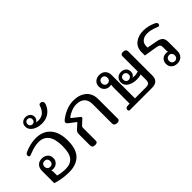

<svg xmlns="http://www.w3.org/2000/svg" viewBox="17 -1556 2300 2300"><g transform="rotate(-45 1167.0 -406.0)"><path d="M75 -21V-229Q75 -277 102 -306.5Q129 -336 179 -336Q223 -336 252 -310.5Q281 -285 281 -242Q281 -201 253.5 -175.5Q226 -150 188 -150Q174 -150 160 -156Q164 -132 164 -120V-62Q229 -44 295 -44Q375 -44 417.5 -94Q460 -144 460 -267Q460 -388 415.5 -445.5Q371 -503 291 -503Q223 -503 136 -468Q109 -457 103 -457Q95 -457 88.5 -462.5Q82 -468 82 -482Q82 -495 89 -502.5Q96 -510 111 -517Q149 -535 200 -547.5Q251 -560 298 -560Q417 -560 484.5 -484.5Q552 -409 552 -267Q552 -121 484.5 -54Q417 13 295 13Q183 13 75 -21ZM228 -243Q228 -267 214.5 -280Q201 -293 180 -293Q159 -293 145.5 -280Q132 -267 132 -243Q132 -219 145.5 -206Q159 -193 180 -193Q201 -193 214.5 -206Q228 -219 228 -243Z M308 -746Q308 -782 331.5 -803.5Q355 -825 390 -825Q425 -825 448.5 -804Q472 -783 472 -749Q472 -730 462 -714.5Q452 -699 438 -694V-691Q452 -686 474 -686Q565 -686 602 -780Q604 -785 608 -796.5Q612 -808 618 -813.5Q624 -819 634 -819Q653 -819 663.5 -809.5Q674 -800 674 -783Q674 -770 669.5 -758.5Q665 -747 656 -730Q629 -682 583.5 -655.5Q538 -629 477 -629Q434 -629 395 -643Q356 -657 332 -683.5Q308 -710 308 -746ZM432 -748Q432 -767 420.5 -779Q409 -791 390 -791Q371 -791 359.5 -779Q348 -767 348 -748Q348 -728 359.5 -716Q371 -704 390 -704Q409 -704 420.5 -716Q432 -728 432 -748Z M698 -36V-225Q698 -248 704 -260.5Q710 -273 725 -286L786 -341V-346L697 -414Q682 -427 682 -440Q682 -454 698 -468Q746 -507 808.5 -533.5Q871 -560 937 -560Q1036 -560 1098 -508Q1160 -456 1160 -360V-25Q1160 -13 1149.5 -5Q1139 3 1120 3Q1096 3 1083 -7.5Q1070 -18 1070 -36V-364Q1070 -433 1033 -468Q996 -503 931 -503Q886 -503 844.5 -486Q803 -469 773 -447Q766 -441 766 -437Q766 -432 773 -427L866 -354V-336L802 -277Q792 -268 789.5 -261Q787 -254 787 -237V-25Q787 -13 776.5 -5Q766 3 747 3Q723 3 710.5 -7.5Q698 -18 698 -36Z M1334 0Q1326 0 1320.5 -6Q1315 -12 1315 -23Q1315 -39 1326 -47.5Q1337 -56 1357 -56H1387V-334Q1387 -348 1391 -376Q1381 -370 1363 -370Q1325 -370 1297.5 -395.5Q1270 -421 1270 -463Q1270 -505 1298.5 -531Q1327 -557 1371 -557Q1422 -557 1449.5 -527.5Q1477 -498 1477 -450V-56H1662Q1699 -56 1713.5 -70Q1728 -84 1728 -121V-210Q1693 -199 1655 -199Q1589 -199 1540.5 -227.5Q1492 -256 1492 -312Q1492 -351 1517.5 -375Q1543 -399 1582 -399Q1621 -399 1645.5 -376.5Q1670 -354 1670 -316Q1670 -293 1659.5 -276.5Q1649 -260 1630 -252Q1646 -249 1666 -249Q1680 -249 1687 -250Q1711 -254 1728 -259V-522Q1728 -535 1738.5 -543.5Q1749 -552 1768 -552Q1792 -552 1805 -541.5Q1818 -531 1818 -512V-104Q1818 -51 1791 -25.5Q1764 0 1709 0ZM1419 -463Q1419 -487 1405.5 -500.5Q1392 -514 1371 -514Q1351 -514 1337 -500.5Q1323 -487 1323 -463Q1323 -440 1337 -426.5Q1351 -413 1371 -413Q1392 -413 1405.5 -426.5Q1419 -440 1419 -463ZM1627 -313Q1627 -334 1614 -347Q1601 -360 1582 -360Q1562 -360 1549 -347.5Q1536 -335 1536 -313Q1536 -291 1548.5 -278Q1561 -265 1582 -265Q1601 -265 1614 -278Q1627 -291 1627 -313Z M2031 -85Q2031 -125 2056.5 -150.5Q2082 -176 2124 -176Q2141 -176 2152 -170Q2148 -178 2148 -193V-253Q2148 -279 2136.5 -290.5Q2125 -302 2095 -307L1924 -335V-391Q1924 -472 1980 -516Q2036 -560 2121 -560Q2199 -560 2278 -524Q2293 -517 2300.5 -509.5Q2308 -502 2308 -489Q2308 -478 2301.5 -471.5Q2295 -465 2287 -465Q2282 -465 2271 -469.5Q2260 -474 2254 -476Q2185 -503 2131 -503Q2079 -503 2046.5 -476.5Q2014 -450 2014 -399V-379L2135 -357Q2190 -348 2214 -325Q2238 -302 2238 -252V-96Q2238 -50 2210 -20.5Q2182 9 2132 9Q2088 9 2059.5 -16.5Q2031 -42 2031 -85ZM2179 -84Q2179 -107 2165.5 -120.5Q2152 -134 2131 -134Q2111 -134 2097 -120.5Q2083 -107 2083 -84Q2083 -60 2097 -46.5Q2111 -33 2131 -33Q2152 -33 2165.5 -46.5Q2179 -60 2179 -84Z"/></g></svg>

Font: Maitree Medium
Style: Regular
Weight: 500
Designer: CadsonDemak Team
Foundry: CadsonDemak
Version: Version 1.010